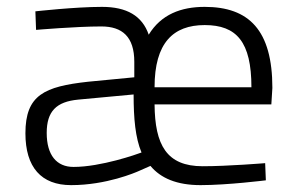

<svg xmlns="http://www.w3.org/2000/svg" viewBox="-20 -529 868 559"><path d="M570 -45C465 -45 431 -107 430 -225H770L773 -273C773 -441 705 -509 576 -509C507 -509 449 -487 413 -428C394 -483 349 -509 277 -509C199 -509 83 -496 83 -496L85 -442C85 -442 201 -452 275 -452C336 -452 371 -422 371 -349V-304L236 -291C110 -277 54 -253 54 -141C54 -42 100 10 187 10C290 10 375 -27 384 -31L418 -46C448 -10 495 10 564 10C642 10 754 -4 754 -4L752 -54C752 -54 643 -45 570 -45ZM194 -43C145 -43 116 -77 116 -142C116 -205 144 -233 208 -239L369 -254C369 -184 374 -128 392 -85C379 -80 274 -43 194 -43ZM430 -275C430 -404 484 -456 576 -456C669 -456 712 -407 712 -275Z"/></svg>

Font: TitilliumText22L
Style: 250 wt
Weight: 300
Designer: Campivisivi
Foundry: Campivisivi
Version: 1.000